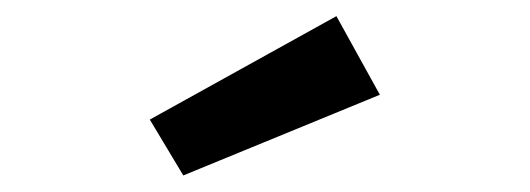

<svg xmlns="http://www.w3.org/2000/svg" viewBox="-20 -832 640 232"><path d="M386.5 -812.5 161 -687.5 201.5 -620 439 -717.5Z"/></svg>

Font: Kode Mono
Style: Regular
Weight: 400
Monospace: yes
Designer: Isa Ozler
Foundry: Kadena LLC
Version: Version 1.000;gftools[0.9.28]